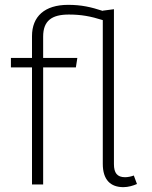

<svg xmlns="http://www.w3.org/2000/svg" viewBox="-20 -761 629 792"><path d="M532 -37C521 -33 508 -30 496 -30C463 -30 450 -48 450 -84V-723L404 -717V-716C355 -732 316 -741 261 -741C164 -741 112 -693 112 -612V-522H25V-483H112V0H158V-483H293L299 -522H158V-610C158 -675 193 -701 264 -701C315 -701 353 -694 404 -678V-85C404 -19 436 11 489 11C509 11 529 5 545 -2Z"/></svg>

Font: Fira Sans ExtraLight
Style: Regular
Weight: 200
Designer: bBox Type GmbH & Carrois Corporate GbR & Edenspiekermann AG
Foundry: bBox Type GmbH & Carrois Corporate GbR & Edenspiekermann AG
Version: Version 4.300;PS 004.300;hotconv 1.0.88;makeotf.lib2.5.64775